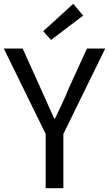

<svg xmlns="http://www.w3.org/2000/svg" viewBox="-21 -989 573 1009"><path d="M219 0V-285L-1 -734H98L192 -526Q210 -486 227.5 -446.5Q245 -407 264 -366H268Q288 -407 306.5 -446.5Q325 -486 341 -526L436 -734H532L312 -285V0ZM247 -779 206 -825 364 -969 416 -907Z"/></svg>

Font: Chiron Sans HK TT
Style: Regular
Weight: 400
Designer: Ryoko NISHIZUKA 西塚涼子 (kana, bopomofo & ideographs); Paul D. Hunt (Latin, Greek & Cyrillic); Sandoll Communications 산돌커뮤니
Foundry: Adobe
Version: Version 2.022;hotconv 1.0.109;makeotfexe 2.5.65596